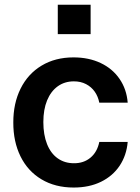

<svg xmlns="http://www.w3.org/2000/svg" viewBox="-20 -801 607 831"><path d="M299 10.7Q218.8 10.7 159.4 -24.9Q100.1 -60.4 68.7 -124.3Q37.3 -188.2 37.6 -270.6Q37.3 -353.3 69.1 -417.4Q100.9 -481.5 160 -517Q219.1 -552.6 298.3 -552.6Q364 -552.6 415.3 -528.4Q466.6 -504.3 497.3 -459.7Q528.1 -415.1 532.7 -356.5H409.8Q404.5 -383.5 390.1 -404.1Q375.7 -424.7 352.6 -436.8Q329.5 -448.9 299.7 -448.9Q259.9 -448.9 230.1 -427.6Q200.3 -406.2 183.9 -366.7Q167.6 -327.1 167.6 -272.7Q167.6 -217.7 183.6 -177.4Q199.6 -137.1 229.6 -115.8Q259.6 -94.5 299.7 -94.5Q342.3 -94.1 371.6 -118.6Q400.9 -143.1 409.8 -186.8H532.7Q527.7 -128.6 497.9 -83.8Q468 -39.1 417.1 -14.2Q366.1 10.7 299 10.7ZM230.1 -653.4V-780.5H372.2V-653.4Z"/></svg>

Font: Riot Sans
Style: Regular
Weight: 400
Designer: Rasmus Andersson
Foundry: rsms
Version: Version 3.005